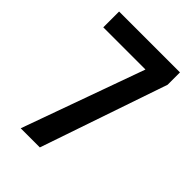

<svg xmlns="http://www.w3.org/2000/svg" viewBox="-210 -807 901 901"><g transform="rotate(45 240.0 -357.0)"><path d="M98 0 317 -609H37V-714H441V-632L225 0Z"/></g></svg>

Font: Avrile Sans Condensed SemiBold
Style: Regular
Weight: 600
Width: 3
Designer: Monotype Design Team
Foundry: Monotype Imaging Inc.
Version: Version 2.001;September 10, 2019;FontCreator 11.5.0.2425 64-